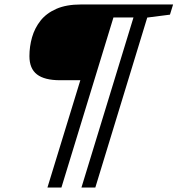

<svg xmlns="http://www.w3.org/2000/svg" viewBox="-20 -727 794 858"><path d="M254.5 111H192L339 -368.5H248Q179 -368.5 145.2 -394.5Q111.5 -420.5 111.5 -476Q111.5 -519 123.2 -560.2Q135 -601.5 161.2 -634.8Q187.5 -668 232 -687.5Q276.5 -707 341.5 -707H753.5L739.5 -661.5L638 -648.5L406 111H344L576.5 -649H487Z"/></svg>

Font: Newsreader 6pt
Style: Italic
Weight: 400
Italic angle: -17°
Designer: Hugues Gentile
Foundry: Production Type
Version: Version 1.003; ttfautohint (v1.8.3)